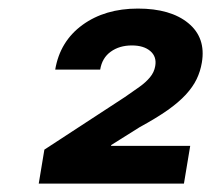

<svg xmlns="http://www.w3.org/2000/svg" viewBox="-20 -858 495 450"><path d="M70.8 -427.7 84 -507.3 272.5 -630.4Q291 -643.1 306.4 -654.1Q321.8 -665 331.5 -676.8Q341.3 -688.5 343.8 -703.1Q347.7 -725.1 332.3 -738.3Q316.9 -751.5 289.1 -751.5Q259.8 -751.5 239.5 -736.8Q219.2 -722.2 214.8 -694.8H109.4Q120.6 -761.2 173.3 -799.6Q226.1 -837.9 303.2 -837.9Q379.9 -837.9 421.4 -803.7Q462.9 -769.5 453.1 -711.4Q449.7 -690.9 440.9 -672.6Q432.1 -654.3 415.5 -636.2Q398.9 -618.2 372.6 -599.6Q346.2 -581.1 307.6 -560.1L240.7 -518.1L240.2 -516.1H425.8L411.1 -427.7Z"/></svg>

Font: Inter 24pt
Style: Bold Italic
Weight: 700
Italic angle: -9.3988°
Version: Version 4.001;git-66647c0bb